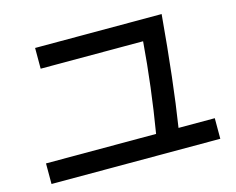

<svg xmlns="http://www.w3.org/2000/svg" viewBox="-96 -846 1192 969"><g transform="rotate(-15 500.0 -361.5)"><path d="M60.5 -19.5V-127H635.7Q674.8 -361.3 693.4 -595.7H158.2V-704.1H819.3Q789.1 -357.4 752.9 -127H942.4V-19.5Z"/></g></svg>

Font: GenEi M Gothic v2 Medium
Style: Regular
Weight: 500
Version: Version 2.0